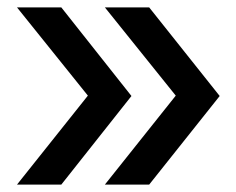

<svg xmlns="http://www.w3.org/2000/svg" viewBox="-20 -540 640 520"><path d="M264 -40 456 -281 264 -520H384L575 -280L384 -40ZM26 -40 218 -281 26 -520H146L336 -280L146 -40Z"/></svg>

Font: Tiny SemiBold
Style: Regular
Weight: 600
Designer: Philipp Nurullin, Konstantin Bulenkov
Foundry: JetBrains
Version: Version 2.251; ttfautohint (v1.8.4.7-5d5b)